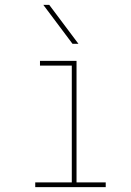

<svg xmlns="http://www.w3.org/2000/svg" viewBox="-20 -770 540 790"><path d="M415 0H125V-19.5H275.4V-500H144.5V-519.5H294.9V-19.5H415ZM278.3 -589.8 158.2 -750H182.6L302.7 -589.8Z"/></svg>

Font: Mgen+ 1m thin
Style: Regular
Weight: 100
Designer: [Source Han Sans]
Ryoko NISHIZUKA  (kana & ideographs); Paul D. Hunt (Latin, Greek & Cyrillic); Wenlong ZHANG  (bopomofo
Version: Version 1.059.20150602